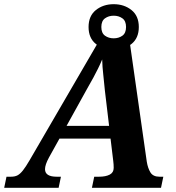

<svg xmlns="http://www.w3.org/2000/svg" viewBox="-69 -897 842 917"><path d="M-49 0 -38 -53H-17Q2 -53 14.5 -59.5Q27 -66 40.5 -83Q54 -100 72 -131L411 -714H548L632 -125Q637 -94 649.5 -73.5Q662 -53 693 -53H711L700 0H370L381 -53H404Q436 -53 455 -63Q474 -73 474 -95Q474 -103 473.5 -111.5Q473 -120 472 -127L459 -235H215L165 -145Q146 -110 146 -89Q146 -53 202 -53H222L211 0ZM347 -473 249 -296H452L432 -464Q428 -508 424 -542.5Q420 -577 419 -613Q409 -589 399 -569Q389 -549 377 -526.5Q365 -504 347 -473ZM474 -659Q424 -659 389 -687Q354 -715 354 -768Q354 -821 389 -849Q424 -877 474 -877Q524 -877 559 -849Q594 -821 594 -768Q594 -715 559 -687Q524 -659 474 -659ZM474 -714Q498 -714 515.5 -726.5Q533 -739 533 -768Q533 -797 515.5 -809.5Q498 -822 474 -822Q450 -822 432.5 -809.5Q415 -797 415 -768Q415 -739 432.5 -726.5Q450 -714 474 -714Z"/></svg>

Font: Noto Serif
Style: Bold Italic
Weight: 700
Italic angle: -12°
Designer: Monotype Design Team
Foundry: Monotype Imaging Inc.
Version: Version 2.013